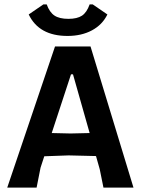

<svg xmlns="http://www.w3.org/2000/svg" viewBox="-20 -856 645 876"><path d="M403 -836 470 -790Q447 -743 399.5 -717.5Q352 -692 288 -692Q158 -692 111 -790L178 -836H193Q206 -800 228.5 -785Q251 -770 292 -770Q332 -770 354 -784.5Q376 -799 389 -836ZM393 -644 589 0H452L435 -84L418 -144L293 -147L182 -143L165 -91L147 0H13L231 -644ZM304 -517 216 -249 302 -247 389 -249 313 -517Z"/></svg>

Font: Alegreya Sans
Style: Bold
Weight: 700
Designer: Juan Pablo del Peral
Foundry: Huerta Tipografica
Version: Version 2.007